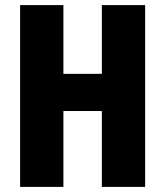

<svg xmlns="http://www.w3.org/2000/svg" viewBox="-20 -734 649 754"><path d="M550 0V-714H380V-444H229V-714H59V0H229V-298H380V0Z"/></svg>

Font: Noto Sans Myanmar ExtraCondensed Black
Style: Regular
Weight: 900
Width: 2
Designer: Monotype Design Team
Foundry: Monotype Imaging Inc.
Version: Version 2.107